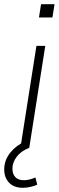

<svg xmlns="http://www.w3.org/2000/svg" viewBox="-50 -702 282 912"><path d="M47 0 123 -484H165L89 0ZM135 -619 145 -682H209L199 -619ZM59 190Q16 190 -7 165.5Q-30 141 -30 103Q-30 59 -1.5 23.5Q27 -12 71 -31L89 0Q49 16 29 43Q9 70 9 99Q9 124 22.5 139Q36 154 64 154Q89 154 118 141L127 175Q117 180 98 185Q79 190 59 190Z"/></svg>

Font: Nunito Sans ExtraLight
Style: Italic
Weight: 200
Italic angle: -9°
Designer: Vernon Adams
Foundry: Vernon Adams
Version: Version 3.006; ttfautohint (v1.8.3)